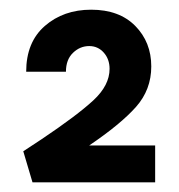

<svg xmlns="http://www.w3.org/2000/svg" viewBox="-20 -782 370 396"><path d="M300 -482V-406H47L28 -470L66 -495Q139 -544 172.5 -575Q206 -606 206 -640Q206 -660 194 -673.5Q182 -687 164 -687Q145 -687 130.5 -673Q116 -659 116 -634H34Q34 -695 72.5 -728.5Q111 -762 168 -762Q226 -762 259 -728.5Q292 -695 292 -645Q292 -597 260.5 -561.5Q229 -526 164 -482Z"/></svg>

Font: Ysabeau SC
Style: Bold
Weight: 700
Designer: Christian Thalmann (Catharsis Fonts)
Version: Version 0.003